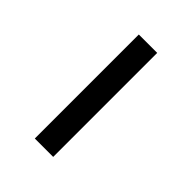

<svg xmlns="http://www.w3.org/2000/svg" viewBox="5 -430 325 325"><g transform="rotate(-45 167.5 -268.0)"><path d="M292 -246V-290H43V-246Z"/></g></svg>

Font: AllPunType ExtraLight
Style: Regular
Weight: 280
Version: 1.0